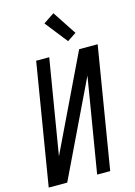

<svg xmlns="http://www.w3.org/2000/svg" viewBox="-142 -1050 786 1122"><g transform="rotate(-15 250.5 -488.5)"><path d="M8 0 129 -735H208L113 -161L389 -735H501L380 0H301L396 -574L120 0ZM339 -797 232 -933 298 -977 393 -833Z"/></g></svg>

Font: Iosevka Algr
Style: Italic
Weight: 400
Italic angle: -9°
Monospace: yes
Designer: Belleve Invis
Foundry: Belleve Invis
Version: Version 26.0.2; ttfautohint (v1.8.3)